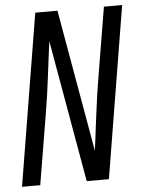

<svg xmlns="http://www.w3.org/2000/svg" viewBox="-53 -777 606 819"><g transform="rotate(-5 250.5 -367.5)"><path d="M8 0 129 -735H224L331 -126Q332 -136 333.5 -146Q335 -156 336 -165L350 -276Q355 -317 361 -358.5Q367 -400 374 -441L423 -735H501L380 0H285L178 -609Q177 -599 175.5 -589Q174 -579 173 -570L159 -459Q154 -418 148 -376.5Q142 -335 135 -294L86 0Z"/></g></svg>

Font: Iosevka SS04 Oblique
Style: Regular
Weight: 400
Italic angle: -9°
Monospace: yes
Designer: Belleve Invis
Foundry: Belleve Invis
Version: Version 19.0.0; ttfautohint (v1.8.4)